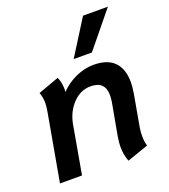

<svg xmlns="http://www.w3.org/2000/svg" viewBox="-137 -840 837 950"><g transform="rotate(-20 281.5 -365.5)"><path d="M362 -67Q362 -90 367 -120L398 -291Q401 -311 401 -326Q401 -400 325 -400Q272 -400 232 -358.5Q192 -317 180 -255L135 0H19L82 -354Q87 -382 87 -400Q87 -428 77 -455L187 -495Q200 -465 200 -430Q200 -421 199 -416Q233 -452 280 -473.5Q327 -495 375 -495Q448 -495 484 -458Q520 -421 520 -352Q520 -324 514 -291L484 -122Q481 -101 481 -81Q481 -50 488 -29L376 10Q362 -26 362 -67ZM410 -741H541L389 -555H293Z"/></g></svg>

Font: Niramit SemiBold
Style: Italic
Weight: 600
Italic angle: -10°
Designer: Katatrad Aksorn Co.,Ltd.
Foundry: Cadson Demak Co.,Ltd.
Version: Version 1.001; ttfautohint (v1.6)